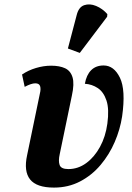

<svg xmlns="http://www.w3.org/2000/svg" viewBox="-20 -841 601 871"><path d="M225 10Q146 10 116.5 -27Q87 -64 103 -137L161 -417Q166 -437 162 -450Q158 -463 140 -463Q122 -463 92 -447L80 -503Q108 -522 143 -532.5Q178 -543 212 -543Q250 -543 275 -531.5Q300 -520 309 -490.5Q318 -461 306 -407L251 -142Q244 -111 250.5 -92.5Q257 -74 290 -74Q334 -74 371 -101Q408 -128 433.5 -174.5Q459 -221 467 -280Q476 -346 463 -385Q450 -424 423.5 -441.5Q397 -459 365 -461Q372 -501 393.5 -522.5Q415 -544 450 -544Q497 -544 524 -488.5Q551 -433 534 -313Q525 -254 500.5 -197Q476 -140 436.5 -93Q397 -46 343.5 -18Q290 10 225 10ZM342 -601 288 -621 328 -773Q337 -809 362 -817.5Q387 -826 416 -814Q445 -802 467 -777L466 -765Z"/></svg>

Font: Noto Serif ExtraCondensed ExtraBold
Style: Italic
Weight: 800
Width: 2
Italic angle: -12°
Designer: Monotype Design Team
Foundry: Monotype Imaging Inc.
Version: Version 2.013